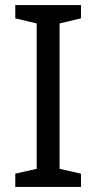

<svg xmlns="http://www.w3.org/2000/svg" viewBox="-20 -734 379 754"><path d="M298 0H40V-52L124 -71V-642L40 -662V-714H298V-662L214 -642V-71L298 -52Z"/></svg>

Font: Noto Sans Khmer UI
Style: Regular
Weight: 400
Designer: Danh Hong and the Monotype Design Team
Foundry: Monotype Imaging Inc.
Version: Version 2.002